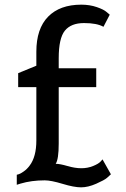

<svg xmlns="http://www.w3.org/2000/svg" viewBox="-20 -793 541 824"><path d="M232 -177Q232 -109 219 -90Q237 -90 269.5 -80.5Q302 -71 329 -71Q356 -71 379.5 -80.5Q403 -90 412 -100L420 -109L456 -45Q450 -39 439 -29.5Q428 -20 393 -4.5Q358 11 328 11Q298 11 248.5 -4Q199 -19 172 -19Q115 -19 68 -5L52 0V-43Q55 -44 61 -45.5Q67 -47 81.5 -57Q96 -67 107 -82Q136 -120 136 -190V-419H58V-479L136 -511V-571Q136 -670 186.5 -721.5Q237 -773 329 -773Q365 -773 395.5 -762.5Q426 -752 438 -741L451 -730L424 -678Q396 -694 340.5 -694Q285 -694 258.5 -661.5Q232 -629 232 -543V-500H393V-419H232Z"/></svg>

Font: Belgrano
Style: Regular
Weight: 400
Designer: Daniel Hernandez
Foundry: Daniel Hernndez
Version: Version 1.003